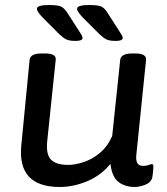

<svg xmlns="http://www.w3.org/2000/svg" viewBox="-20 -738 665 765"><path d="M218 7Q48 7 65 -160L98 -500Q101 -525 146 -525H159Q205 -525 202 -500L168 -174Q163 -122 183.5 -101.5Q204 -81 252 -81Q278 -81 311.5 -91.5Q345 -102 376.5 -127.5Q408 -153 427 -196L459 -500Q462 -525 507 -525H518Q564 -525 562 -500L523 -119Q519 -77 550 -77Q563 -77 572 -80.5Q581 -84 585 -84Q591 -84 591 -75Q591 -73 590.5 -62Q590 -51 587 -32Q582 -11 559 -2Q536 7 518 7Q477 7 451.5 -13.5Q426 -34 420 -85Q381 -38 326.5 -15.5Q272 7 218 7ZM442 -575Q417 -575 405 -580.5Q393 -586 377 -601L319 -659Q287 -690 287 -703Q287 -718 335 -718Q373 -718 385.5 -711Q398 -704 407 -689L454 -616Q461 -605 465 -598.5Q469 -592 469 -587Q469 -575 442 -575ZM282 -575Q257 -575 245 -580.5Q233 -586 217 -601L159 -659Q127 -690 127 -703Q127 -718 175 -718Q213 -718 225 -711Q237 -704 247 -689L294 -616Q301 -605 305 -598.5Q309 -592 309 -587Q309 -575 282 -575Z"/></svg>

Font: Asap Semi Expanded Semi Expanded Medium
Style: Italic
Weight: 500
Width: 6
Italic angle: -6°
Designer: Pablo Cosgaya
Foundry: Omnibus-Type
Version: Version 3.001; ttfautohint (v1.8.4.7-5d5b)